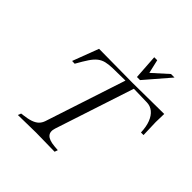

<svg xmlns="http://www.w3.org/2000/svg" viewBox="-238 -1128 1319 1319"><g transform="rotate(45 421.0 -468.5)"><path d="M134 3 143 -20 159 -22Q202 -27 229.5 -36.5Q257 -46 273 -61.5Q289 -77 297 -100L494 -700H574L381 -112Q368 -72 388 -50Q408 -28 463 -23L499 -20L491 3L309 0ZM817 -510Q815 -565 800 -603.5Q785 -642 759.5 -663Q734 -684 699 -685L573 -688L496 -687L366 -685Q329 -684 302.5 -677.5Q276 -671 254.5 -654.5Q233 -638 211.5 -606Q190 -574 161 -522L135 -523L207 -713L534 -710L840 -713L838 -632L842 -510ZM528 -760 516 -940H545L576 -806H530L679 -940H713L558 -760Z"/></g></svg>

Font: Baskervville
Style: Italic
Weight: 400
Italic angle: -18°
Designer: ANRT
Foundry: ANRT
Version: Version 1.100